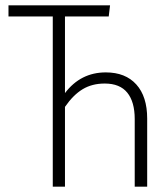

<svg xmlns="http://www.w3.org/2000/svg" viewBox="-20 -704 615 724"><path d="M535 -257V0H488V-255Q488 -320 460 -354.5Q432 -389 375 -389Q327 -389 291.5 -367.5Q256 -346 225 -301V0H179V-642H12V-684H395L390 -642H225V-353Q284 -431 379 -431Q453 -431 494 -385.5Q535 -340 535 -257Z"/></svg>

Font: Fira Sans Extra Condensed ExtraLight
Style: Regular
Weight: 275
Width: 1
Designer: Carrois Corporate & Edenspiekermann AG
Foundry: Carrois Corporate GbR & Edenspiekermann AG
Version: Version 4.203